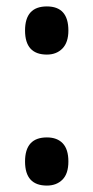

<svg xmlns="http://www.w3.org/2000/svg" viewBox="-20 -568 290 598"><path d="M58 -473Q58 -548 126 -548Q193 -548 193 -473Q193 -436 174.5 -417Q156 -398 126 -398Q58 -398 58 -473ZM58 -65Q58 -140 126 -140Q158 -140 175.5 -121.5Q193 -103 193 -65Q193 -27 174.5 -8.5Q156 10 126 10Q58 10 58 -65Z"/></svg>

Font: Noto Sans Gujarati UI ExtraCondensed SemiBold
Style: Regular
Weight: 600
Width: 2
Designer: Jelle Bosma - Monotype Design Team, Universal Thirst
Foundry: Monotype Imaging Inc.
Version: Version 2.106; ttfautohint (v1.8.4.7-5d5b)